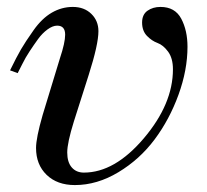

<svg xmlns="http://www.w3.org/2000/svg" viewBox="-20 -522 596 554"><path d="M31 -311 9 -319Q28 -358 40.5 -379.5Q53 -401 77 -435Q101 -469 129.5 -485.5Q158 -502 190 -502Q223 -502 243.5 -482Q264 -462 264 -432Q264 -394 236 -306L193 -171Q174 -110 174 -82Q174 -54 187 -39Q200 -24 222 -24Q311 -24 395 -123Q479 -222 479 -322Q479 -354 465 -373Q451 -392 434.5 -398Q418 -404 404 -418.5Q390 -433 390 -457Q390 -480 405.5 -491Q421 -502 443 -502Q485 -502 503 -468Q521 -434 521 -387Q521 -320 495 -248.5Q469 -177 426 -119.5Q383 -62 321.5 -25Q260 12 196 12Q145 12 114.5 -17.5Q84 -47 84 -95Q84 -124 103 -190L153 -354Q168 -399 168 -422Q168 -448 145 -448Q132 -448 117 -437Q102 -426 90 -409.5Q78 -393 65.5 -374Q53 -355 45 -338.5Q37 -322 31 -311Z"/></svg>

Font: Justus
Style: Italic
Weight: 400
Italic angle: -12°
Version: Version 001.001